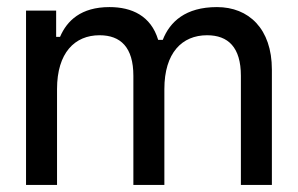

<svg xmlns="http://www.w3.org/2000/svg" viewBox="-20 -522 840 542"><path d="M53.5 0H141V-270.5C141 -373 191 -422.5 261 -422.5C320.5 -422.5 356.5 -388.5 356.5 -308V0H444V-270.5C444 -373 494 -422.5 564.5 -422.5C624 -422.5 660 -388.5 660 -308V0H747.5V-325.5C747.5 -441 682 -502 592.5 -502C503.5 -502 459.5 -460.5 439.5 -409.5H426.5C406 -477.5 352 -502 289 -502C208.5 -502 169 -463.5 149.5 -418H138.5V-492H53.5Z"/></svg>

Font: MCL Standard
Style: Regular
Weight: 400
Designer: Květoslav Bartoš
Foundry: Florian Karsten
Version: Version 1.001;Glyphs 3.2.3 (3260)